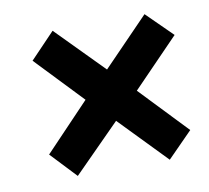

<svg xmlns="http://www.w3.org/2000/svg" viewBox="-54 -612 563 516"><g transform="rotate(-10 227.5 -353.5)"><path d="M246 -423 120 -551 53 -481 175 -353 53 -225 119 -155 246 -283 370 -155 438 -224 315 -353 441 -483 371 -552Z"/></g></svg>

Font: Noto Sans Display Condensed
Style: Bold Italic
Weight: 700
Width: 3
Designer: Monotype Design team
Foundry: Monotype Imaging Inc.
Version: 1.000